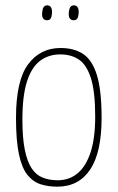

<svg xmlns="http://www.w3.org/2000/svg" viewBox="-20 -690 441 720"><path d="M195 10Q161 10 132.5 1Q104 -8 83 -34Q62 -60 51 -111.5Q40 -163 40 -248Q40 -388 85.5 -449Q131 -510 207 -510Q258 -510 292 -487.5Q326 -465 343.5 -408Q361 -351 361 -248Q361 -118 318 -54Q275 10 195 10ZM196 -14Q240 -14 271.5 -40.5Q303 -67 320 -120Q337 -173 337 -252Q337 -346 321 -396.5Q305 -447 276 -466.5Q247 -486 206 -486Q163 -486 131 -462.5Q99 -439 81.5 -385.5Q64 -332 64 -241Q64 -173 73 -128.5Q82 -84 98.5 -59Q115 -34 140 -24Q165 -14 196 -14ZM155 -614Q145 -615 141 -622Q137 -629 138 -642Q139 -656 143.5 -663Q148 -670 157 -670Q167 -670 171.5 -662Q176 -654 175 -640Q174 -627 170 -620.5Q166 -614 155 -614ZM255 -614Q245 -615 241 -622Q237 -629 238 -642Q239 -656 243.5 -663Q248 -670 257 -670Q267 -670 271.5 -662Q276 -654 275 -640Q274 -627 270 -620.5Q266 -614 255 -614Z"/></svg>

Font: Yanone Kaffeesatz ExtraLight
Style: Regular
Weight: 200
Designer: Yanone (Cyrillic: Daniel Pouzeot, Huerta Tipografica, and Cyreal)
Foundry: Yanone
Version: Version 2.003